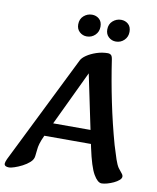

<svg xmlns="http://www.w3.org/2000/svg" viewBox="-111 -960 858 1048"><g transform="rotate(10 317.5 -436.0)"><path d="M12 14Q-15 14 -15 -3Q-15 -11 -7 -29L290 -628Q297 -643 319 -658Q341 -673 372 -683.5Q403 -694 436 -694Q444 -694 451.5 -689Q459 -684 462 -665Q479 -550 503 -434Q527 -318 558 -207Q572 -160 582 -131Q592 -102 602 -87Q613 -72 621.5 -62.5Q630 -53 630 -44Q630 -34 618.5 -24Q607 -14 590 -6Q573 2 555 7Q537 12 524 12Q502 12 479 -27.5Q456 -67 434 -170L347 -587L366 -599L171 -189Q158 -161 152.5 -142Q147 -123 146 -107.5Q145 -92 142 -72Q140 -53 123 -37.5Q106 -22 83.5 -10.5Q61 1 41 7.5Q21 14 12 14ZM138 -190V-265H510V-190ZM466 -764Q443 -764 426 -779.5Q409 -795 409 -821Q409 -851 429 -868.5Q449 -886 475 -886Q498 -886 514.5 -871.5Q531 -857 531 -829Q531 -801 512 -782.5Q493 -764 466 -764ZM305 -764Q282 -764 265 -779.5Q248 -795 248 -821Q248 -851 268 -868.5Q288 -886 314 -886Q337 -886 353.5 -871.5Q370 -857 370 -829Q370 -801 351 -782.5Q332 -764 305 -764Z"/></g></svg>

Font: Alkatra
Style: Regular
Weight: 400
Designer: Suman Bhandary
Version: Version 1.100;gftools[0.9.22]